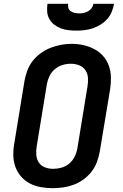

<svg xmlns="http://www.w3.org/2000/svg" viewBox="-20 -975 640 1003"><path d="M255 8Q224 8 193 2.5Q162 -3 135.5 -17Q109 -31 89.5 -53.5Q70 -76 60 -104.5Q50 -133 49.5 -164.5Q49 -196 55 -228L108 -553Q113 -580 123 -607Q133 -634 151 -657Q169 -680 193.5 -697.5Q218 -715 245 -725.5Q272 -736 299.5 -741Q327 -746 355 -746Q387 -746 417 -739Q447 -732 473.5 -718Q500 -704 519.5 -681.5Q539 -659 549 -630.5Q559 -602 559.5 -570.5Q560 -539 555 -507L501 -182Q496 -155 486 -128Q476 -101 458 -78Q440 -55 416 -37.5Q392 -20 365 -10Q338 0 310 4Q282 8 255 8ZM257 -93Q279 -93 301 -99Q323 -105 341 -120Q359 -135 369.5 -156Q380 -177 384 -199L437 -523Q441 -546 439.5 -568.5Q438 -591 426 -608.5Q414 -626 393.5 -634Q373 -642 350 -642Q328 -642 306.5 -635.5Q285 -629 267 -614Q249 -599 239 -578.5Q229 -558 225 -536L172 -212Q168 -189 169.5 -166.5Q171 -144 182.5 -126.5Q194 -109 214.5 -101Q235 -93 257 -93ZM379 -815Q358 -815 337 -817.5Q316 -820 297.5 -827Q279 -834 263.5 -846Q248 -858 238 -875.5Q228 -893 226.5 -913.5Q225 -934 228 -955H336Q334 -943 337.5 -932.5Q341 -922 350 -916Q359 -910 370.5 -907.5Q382 -905 394 -905Q406 -905 417.5 -907.5Q429 -910 440 -916Q451 -922 458.5 -932.5Q466 -943 468 -955H576Q572 -934 563.5 -913Q555 -892 539.5 -875Q524 -858 504.5 -846Q485 -834 464 -827Q443 -820 421.5 -817.5Q400 -815 379 -815Z"/></svg>

Font: Iosevka Curly Extended
Style: Bold Italic
Weight: 700
Width: 7
Italic angle: -9°
Monospace: yes
Designer: Belleve Invis
Foundry: Belleve Invis
Version: Version 11.1.0; ttfautohint (v1.8.3)